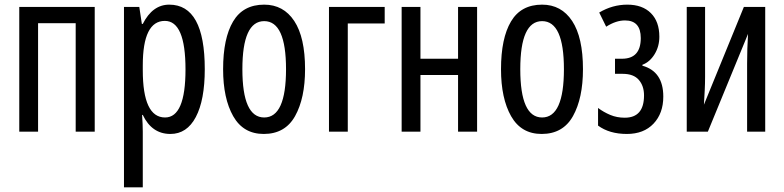

<svg xmlns="http://www.w3.org/2000/svg" viewBox="-20 -567 3379 827"><path d="M388 -537V0H306V-467H144V0H63V-537Z M690 -477Q779 -477 779 -268Q779 -61 691 -61Q595 -61 595 -265V-285Q595 -477 690 -477ZM709 -547Q637 -547 595 -464H591L580 -537H514V240H595V0Q595 -30 592 -72H595Q634 10 714 10Q785 10 823.5 -63Q862 -136 862 -269Q862 -547 709 -547Z M1294 -269Q1294 -406 1247.5 -476.5Q1201 -547 1118 -547Q1027 -547 984 -474.5Q941 -402 941 -269Q941 -143 984.5 -66.5Q1028 10 1116 10Q1208 10 1251 -67Q1294 -144 1294 -269ZM1024 -269Q1024 -476 1118 -476Q1212 -476 1212 -269Q1212 -61 1118 -61Q1024 -61 1024 -269Z M1637 -537V-466H1478V0H1397V-537Z M1791 -537V-314H1953V-537H2035V0H1953V-244H1791V0H1710V-537Z M2491 -269Q2491 -406 2444.5 -476.5Q2398 -547 2315 -547Q2224 -547 2181 -474.5Q2138 -402 2138 -269Q2138 -143 2181.5 -66.5Q2225 10 2313 10Q2405 10 2448 -67Q2491 -144 2491 -269ZM2221 -269Q2221 -476 2315 -476Q2409 -476 2409 -269Q2409 -61 2315 -61Q2221 -61 2221 -269Z M2682 -547Q2618 -547 2561 -513L2591 -452Q2633 -479 2672 -479Q2740 -479 2740 -403Q2740 -314 2659 -314H2629V-249H2662Q2709 -249 2731.5 -223Q2754 -197 2754 -156Q2754 -60 2671 -60Q2637 -60 2608.5 -72Q2580 -84 2556 -102V-26Q2605 10 2680 10Q2753 10 2795 -34.5Q2837 -79 2837 -151Q2837 -259 2747 -284V-288Q2779 -300 2799.5 -333.5Q2820 -367 2820 -409Q2820 -474 2783.5 -510.5Q2747 -547 2682 -547Z M3017 -537H2938V0H3029L3202 -421Q3200 -389 3199 -356.5Q3198 -324 3198 -293V0H3276V-537H3184L3012 -116Q3014 -150 3015.5 -178.5Q3017 -207 3017 -237Z"/></svg>

Font: Noto Sans Display Condensed
Style: Regular
Weight: 400
Width: 3
Designer: Monotype Design Team
Foundry: Monotype Imaging Inc.
Version: Version 1.900